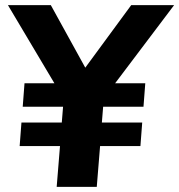

<svg xmlns="http://www.w3.org/2000/svg" viewBox="-20 -732 702 752"><path d="M662 -712 431 -406H549L542 -314H384L379 -252H537L530 -160H372L359 0H202L215 -160H57L64 -252H222L227 -314H69L76 -406H193L11 -712H179L314 -467L494 -712Z"/></svg>

Font: Muli ExtraBold
Style: Italic
Weight: 800
Italic angle: -4.541°
Designer: Vernon Adams
Foundry: Vernon Adams
Version: Version 2.000